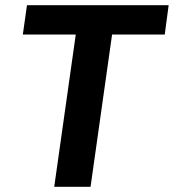

<svg xmlns="http://www.w3.org/2000/svg" viewBox="-20 -720 670 740"><path d="M189 0 272 -587H68L84 -700H630L615 -587H412L329 0Z"/></svg>

Font: Host Grotesk Black
Style: Italic
Weight: 900
Italic angle: -8°
Designer: Doğukan Karapınar based on Poppins by Indian Type Foundry, Jonny Pinhorn
Foundry: Element Type
Version: Version 1.000; ttfautohint (v1.8.4.7-5d5b);gftools[0.9.33]